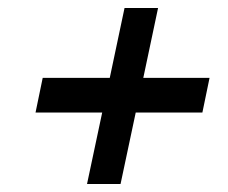

<svg xmlns="http://www.w3.org/2000/svg" viewBox="-20 -597 571 481"><path d="M282 -136H198L236 -315H69L87 -402H255L292 -577H376L339 -402H505L487 -315H320Z"/></svg>

Font: Rosa Sans Medium
Style: Italic
Weight: 500
Italic angle: -12°
Designer: Pentagram / MCKL
Foundry: Pentagram / MCKL
Version: Version 1.005;September 16, 2019;FontCreator 11.5.0.2425 64-